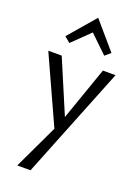

<svg xmlns="http://www.w3.org/2000/svg" viewBox="-181 -778 831 1143"><g transform="rotate(20 234.5 -206.5)"><path d="M234 -609 124 -502 88 -532 234 -702 380 -532 345 -502ZM368 -416H448L166 289H82L215 8L22 -416H107L250 -79Z"/></g></svg>

Font: EauTest Medium
Style: Regular
Weight: 500
Designer: Christian Thalmann (Catharsis Fonts)
Version: Version 0.001;PS 000.001;hotconv 1.0.88;makeotf.lib2.5.64775